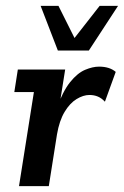

<svg xmlns="http://www.w3.org/2000/svg" viewBox="-20 -637 424 657"><path d="M45 0 96 -322H29L41 -399H203L180 -254L173 -264Q195 -325 220 -356Q245 -387 271 -398Q297 -409 319 -409Q355 -409 376 -391L339 -289Q328 -301 315 -306.5Q302 -312 286 -312Q265 -312 242 -298Q219 -284 201 -254Q183 -224 175 -177L147 0ZM178 -464 119 -617H180L235 -507L321 -617H384L284 -464Z"/></svg>

Font: Rokkitt SemiBold
Style: Italic
Weight: 600
Italic angle: -9°
Designer: Vernon Adams
Foundry: Vernon Adams
Version: Version 3.103